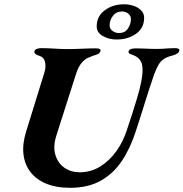

<svg xmlns="http://www.w3.org/2000/svg" viewBox="-20 -885 878 919"><path d="M314.9 14Q250.5 14 202.9 -5.2Q155.2 -24.4 126.9 -60.1Q98.6 -95.8 92.5 -145.4Q86.4 -194.9 105 -255.1L192.5 -538Q201 -565.8 195.4 -588.8Q189.8 -611.9 166.8 -618.4Q141.5 -625.7 144.8 -640.4Q146.4 -647.2 156.1 -650.9Q165.9 -654.6 177 -654.6Q207.9 -654.6 241.2 -652.3Q274.5 -650 303.8 -650Q331.5 -650 371 -651.8Q410.5 -653.6 438.6 -653.6Q465.1 -653.6 460.8 -639.4Q457.3 -628.3 440.5 -623Q423.6 -617.8 405.8 -610.3Q388.1 -603.9 371.6 -585Q355 -566.2 343.9 -530.9L250.1 -237.2Q233 -183.7 245.1 -143.7Q257.1 -103.6 288.6 -82Q320 -60.4 360.8 -60.4Q415.8 -60.4 460.3 -88.4Q504.9 -116.3 537.3 -162Q569.7 -207.6 586.9 -261.6Q602 -305.4 613.7 -342.8Q625.4 -380.3 633.9 -408.1Q642.5 -436 646 -450.2Q661.1 -509.4 662.2 -542.1Q663.3 -574.8 654.4 -590.9Q645.6 -607 629.8 -615.4Q620 -620.7 606.6 -625.2Q593.2 -629.7 595.6 -639.2Q597.3 -646.8 606.4 -650.1Q615.5 -653.5 629.1 -653.5Q652.9 -653.5 669 -652.6Q685 -651.8 699.1 -651.3Q713.2 -650.8 730.3 -650.8Q748.6 -650.8 760.8 -651.7Q773.1 -652.6 785.5 -653.6Q797.9 -654.6 816.9 -654.6Q828.1 -654.6 834.2 -651.7Q840.3 -648.8 837.7 -640.4Q834.2 -626.7 803.8 -618.7Q780.4 -613.1 765.1 -603.1Q749.8 -593.2 739.3 -575.9Q728.7 -558.6 717.9 -529Q693.7 -459.2 673.4 -393.2Q653.1 -327.1 629.8 -256.5Q604.2 -176.2 563.6 -115.2Q522.9 -54.2 462.3 -20.1Q401.7 14 314.9 14ZM537.5 -695.9Q501.8 -695.9 472.4 -712.4Q442.9 -729 442.9 -758.9Q442.9 -806.9 481.4 -835.7Q519.9 -864.5 574.5 -864.5Q597.3 -864.5 619.4 -857.1Q641.6 -849.7 655.8 -835Q669.9 -820.4 669.9 -799.9Q669.9 -751.1 631.4 -723.5Q592.9 -695.9 537.5 -695.9ZM549.8 -726.9Q577.7 -726.9 592.2 -748.1Q606.6 -769.3 606.6 -793.7Q606.6 -809.7 594.1 -819.8Q581.5 -830 564.2 -830Q536.3 -830 520.5 -809.2Q504.6 -788.3 504.6 -763.7Q504.6 -747.9 518 -737.4Q531.5 -726.9 549.8 -726.9Z"/></svg>

Font: EB Garamond
Style: Italic
Weight: 400
Italic angle: -17.2°
Designer: Georg Duffner and Octavio Pardo
Foundry: Georg Duffner
Version: Version 1.001